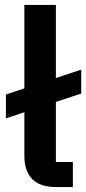

<svg xmlns="http://www.w3.org/2000/svg" viewBox="-20 -760 350 780"><path d="M276 0H208Q142 0 110.5 -33Q79 -66 79 -126V-304L4 -279V-376L79 -401V-740H207V-443L310 -477V-380L207 -346V-102H276Z"/></svg>

Font: IBM Plex Sans Hebrew SmBld
Style: Regular
Weight: 600
Designer: Mike Abbink, Paul van der Laan, Pieter van Rosmalen, Yanek Iontef
Foundry: Bold Monday
Version: Version 1.3